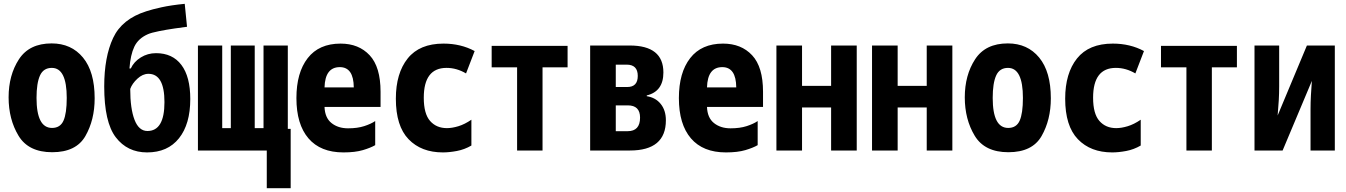

<svg xmlns="http://www.w3.org/2000/svg" viewBox="-20 -787 7040 1004"><path d="M253 9Q378 9 426.5 -75.5Q475 -160 475 -273Q475 -412 414 -486Q353 -560 250 -560Q133 -560 79 -477Q25 -394 25 -278Q25 -163 77 -77Q129 9 253 9ZM252 -118Q171 -118 171 -275Q171 -352 189 -392Q207 -432 251 -432Q329 -432 329 -275Q329 -194 312 -156Q295 -118 252 -118Z M749 10Q857 10 916 -64Q975 -138 975 -269Q975 -386 928.5 -447.5Q882 -509 796 -509Q752 -509 716 -486.5Q680 -464 664 -429H657Q662 -500 682.5 -543Q703 -586 753 -608Q771 -616 811 -624Q851 -632 892.5 -638Q934 -644 958 -647L946 -767Q875 -760 825 -749Q775 -738 745 -728Q618 -688 571.5 -588.5Q525 -489 525 -335Q525 -148 585.5 -69Q646 10 749 10ZM751 -102Q706 -102 683.5 -160.5Q661 -219 661 -322Q671 -350 698.5 -375.5Q726 -401 756 -401Q840 -401 840 -253Q840 -102 751 -102Z M1375 197V0H1347V-113H1500V197ZM1015 0V-549H1142V-117H1187V-549H1312V-117H1358V-549H1485V0Z M1776 10Q1837 10 1877.5 -2Q1918 -14 1942 -28V-154Q1920 -139 1884.5 -127.5Q1849 -116 1800 -116Q1748 -116 1713.5 -143.5Q1679 -171 1677 -228H1970V-307Q1970 -437 1913 -498Q1856 -559 1761 -559Q1648 -559 1589 -483Q1530 -407 1530 -274Q1530 -137 1593 -63.5Q1656 10 1776 10ZM1677 -330Q1680 -436 1757 -436Q1829 -436 1830 -330Z M2296 10Q2329 10 2369 2.5Q2409 -5 2445 -26V-161Q2410 -137 2377 -127Q2344 -117 2317 -117Q2262 -117 2229 -154.5Q2196 -192 2196 -276Q2196 -432 2315 -432Q2368 -432 2417 -403L2462 -520Q2390 -559 2299 -559Q2174 -559 2112 -481.5Q2050 -404 2050 -271Q2050 -128 2116.5 -59Q2183 10 2296 10Z M2684 0V-435H2551V-547H2948V-435H2817V0Z M3066 0H3274Q3462 0 3462 -158Q3462 -210 3435 -243.5Q3408 -277 3362 -284V-288Q3449 -309 3449 -408Q3449 -549 3273 -549H3066ZM3200 -332V-449H3257Q3315 -449 3315 -390Q3315 -332 3260 -332ZM3200 -101V-236H3263Q3327 -236 3327 -172Q3327 -101 3262 -101Z M3776 10Q3837 10 3877.5 -2Q3918 -14 3942 -28V-154Q3920 -139 3884.5 -127.5Q3849 -116 3800 -116Q3748 -116 3713.5 -143.5Q3679 -171 3677 -228H3970V-307Q3970 -437 3913 -498Q3856 -559 3761 -559Q3648 -559 3589 -483Q3530 -407 3530 -274Q3530 -137 3593 -63.5Q3656 10 3776 10ZM3677 -330Q3680 -436 3757 -436Q3829 -436 3830 -330Z M4040 0V-549H4174V-338H4326V-549H4460V0H4326V-225H4174V0Z M4540 0V-549H4674V-338H4826V-549H4960V0H4826V-225H4674V0Z M5253 9Q5378 9 5426.5 -75.5Q5475 -160 5475 -273Q5475 -412 5414 -486Q5353 -560 5250 -560Q5133 -560 5079 -477Q5025 -394 5025 -278Q5025 -163 5077 -77Q5129 9 5253 9ZM5252 -118Q5171 -118 5171 -275Q5171 -352 5189 -392Q5207 -432 5251 -432Q5329 -432 5329 -275Q5329 -194 5312 -156Q5295 -118 5252 -118Z M5796 10Q5829 10 5869 2.5Q5909 -5 5945 -26V-161Q5910 -137 5877 -127Q5844 -117 5817 -117Q5762 -117 5729 -154.5Q5696 -192 5696 -276Q5696 -432 5815 -432Q5868 -432 5917 -403L5962 -520Q5890 -559 5799 -559Q5674 -559 5612 -481.5Q5550 -404 5550 -271Q5550 -128 5616.5 -59Q5683 10 5796 10Z M6184 0V-435H6051V-547H6448V-435H6317V0Z M6540 0H6687L6840 -364Q6837 -325 6835 -288.5Q6833 -252 6833 -216V0H6960V-549H6814L6661 -183Q6665 -230 6667 -264Q6669 -298 6669 -336V-549H6540Z"/></svg>

Font: Noto Sans Mono Condensed Extra
Style: Regular
Weight: 800
Width: 3
Designer: Monotype Design Team
Foundry: Monotype Imaging Inc.
Version: Version 1.900